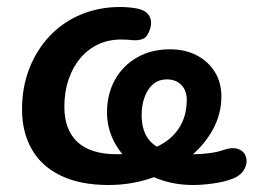

<svg xmlns="http://www.w3.org/2000/svg" viewBox="-20 -519 737 549"><path d="M290 10Q210 10 154.5 -16.5Q99 -43 71 -92Q43 -141 43 -206Q43 -270 64 -323.5Q85 -377 122.5 -416.5Q160 -456 211.5 -477.5Q263 -499 324 -499Q335 -499 347 -498Q359 -497 370 -495Q397 -490 406.5 -474Q416 -458 409 -436Q402 -414 390 -408.5Q378 -403 361 -404Q353 -405 344 -405.5Q335 -406 326 -406Q290 -406 260.5 -392Q231 -378 209.5 -352.5Q188 -327 176 -291.5Q164 -256 164 -214Q164 -148 201.5 -113Q239 -78 314 -78Q377 -78 421.5 -96.5Q466 -115 490 -150Q514 -185 514 -234Q514 -260 498.5 -276Q483 -292 457 -292Q423 -292 404 -262.5Q385 -233 385 -189Q385 -152 400.5 -127Q416 -102 449 -90Q482 -78 534 -78Q554 -78 578 -81Q602 -84 622 -91Q643 -98 657.5 -94Q672 -90 679 -79.5Q686 -69 685 -55.5Q684 -42 675 -29.5Q666 -17 648 -9Q623 1 590.5 5.5Q558 10 532 10Q480 10 435 -6.5Q390 -23 356.5 -51.5Q323 -80 304.5 -117.5Q286 -155 286 -197Q286 -250 308.5 -290.5Q331 -331 371.5 -354.5Q412 -378 466 -378Q510 -378 543 -360.5Q576 -343 594.5 -313Q613 -283 613 -243Q613 -192 587.5 -146.5Q562 -101 517 -65.5Q472 -30 413.5 -10Q355 10 290 10Z"/></svg>

Font: Nunito ExtraLight
Style: Italic
Weight: 200
Italic angle: -9°
Designer: Vernon Adams
Foundry: Vernon Adams
Version: Version 3.602